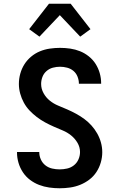

<svg xmlns="http://www.w3.org/2000/svg" viewBox="-20 -999 640 1027"><path d="M299 8Q271 8 243 4Q215 0 189 -10Q163 -20 140.5 -37Q118 -54 102.5 -77.5Q87 -101 79 -128Q71 -155 71 -183V-186H190V-185Q190 -165 198.5 -146Q207 -127 223 -114.5Q239 -102 259 -97.5Q279 -93 299 -93Q319 -93 339 -97.5Q359 -102 375 -114.5Q391 -127 399.5 -146Q408 -165 408 -186Q408 -212 394.5 -235Q381 -258 360.5 -274.5Q340 -291 316 -301Q292 -311 268 -321.5Q244 -332 221 -344.5Q198 -357 177 -373Q156 -389 138 -408Q120 -427 107.5 -450Q95 -473 88 -498.5Q81 -524 81 -550Q81 -578 88.5 -605Q96 -632 110.5 -655Q125 -678 146.5 -696Q168 -714 193.5 -724.5Q219 -735 246.5 -739Q274 -743 301 -743Q329 -743 356 -739Q383 -735 408 -725Q433 -715 455 -697.5Q477 -680 491.5 -657Q506 -634 513.5 -607.5Q521 -581 521 -554V-551H402V-552Q402 -571 394.5 -589.5Q387 -608 372.5 -620Q358 -632 339 -637Q320 -642 301 -642Q282 -642 263 -637Q244 -632 229 -619Q214 -606 207 -587.5Q200 -569 200 -550Q200 -524 213 -500.5Q226 -477 246.5 -460.5Q267 -444 291.5 -434Q316 -424 340 -413.5Q364 -403 387 -390.5Q410 -378 431 -362.5Q452 -347 469.5 -327.5Q487 -308 500 -285Q513 -262 520 -236.5Q527 -211 527 -185Q527 -157 519 -129.5Q511 -102 495.5 -78.5Q480 -55 457.5 -38Q435 -21 409 -10.5Q383 0 355 4Q327 8 299 8ZM191 -803 136 -843 242 -979H358L464 -843L409 -803L300 -918Z"/></svg>

Font: Iosevka Aile
Style: Bold
Weight: 700
Designer: Belleve Invis
Foundry: Belleve Invis
Version: Version 28.0.1; ttfautohint (v1.8.4)